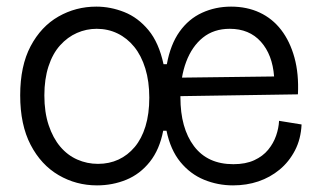

<svg xmlns="http://www.w3.org/2000/svg" viewBox="-20 -547 961 580"><path d="M273 13Q210 13 157 -18Q104 -49 72.5 -109.5Q41 -170 41 -259Q41 -348 72.5 -407.5Q104 -467 156.5 -497Q209 -527 271 -527Q314 -527 355.5 -510.5Q397 -494 428.5 -456Q460 -418 474 -353H484Q495 -413 522.5 -451.5Q550 -490 590.5 -508.5Q631 -527 678 -527Q726 -527 764.5 -509Q803 -491 829.5 -456.5Q856 -422 869.5 -373Q883 -324 880 -262L489 -256V-312L808 -316Q803 -382 768 -421Q733 -460 674 -460Q626 -460 593 -433.5Q560 -407 542.5 -360.5Q525 -314 525 -253Q525 -160 566 -105.5Q607 -51 685 -51Q722 -51 748 -63Q774 -75 790 -94.5Q806 -114 814 -137Q822 -160 823 -182L891 -171Q889 -127 871 -92.5Q853 -58 824.5 -34.5Q796 -11 760.5 1Q725 13 684 13Q638 13 596.5 -4Q555 -21 525 -57.5Q495 -94 483 -152H473Q462 -95 432.5 -58Q403 -21 361.5 -4Q320 13 273 13ZM276 -52Q310 -52 338 -65Q366 -78 387 -103Q408 -128 419.5 -165.5Q431 -203 431 -252Q431 -301 419 -340Q407 -379 385.5 -405.5Q364 -432 335 -446Q306 -460 272 -460Q241 -460 212.5 -447.5Q184 -435 161.5 -410Q139 -385 126.5 -346.5Q114 -308 114 -259Q114 -208 127 -169Q140 -130 162 -104Q184 -78 213.5 -65Q243 -52 276 -52Z"/></svg>

Font: Bricolage Grotesque 72pt Light
Style: Regular
Weight: 300
Designer: Mathieu Triay
Foundry: Atelier Triay
Version: Version 1.001;gftools[0.9.33.dev8+g029e19f]